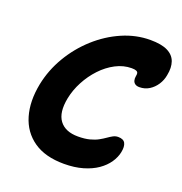

<svg xmlns="http://www.w3.org/2000/svg" viewBox="-130 -825 900 948"><g transform="rotate(20 320.5 -350.5)"><path d="M307.6 10Q208.8 10 147.7 -32.6Q86.6 -75.2 64.8 -149.5Q43 -223.8 61.6 -318.2Q77.6 -397.6 119.6 -468.6Q161.6 -539.6 222 -594.1Q282.4 -648.6 354.2 -679.8Q426 -711 501 -711Q558.8 -711 591.5 -694.9Q624.2 -678.8 635.1 -648.4Q646 -618 637.4 -575.8Q632.8 -548.6 617.6 -525.2Q602.4 -501.8 579.6 -487.5Q556.8 -473.2 528.2 -473.2Q514 -473.2 505.5 -479.3Q497 -485.4 494.4 -495.7Q491.8 -506 494 -518Q496.2 -528 495 -534.6Q493.8 -541.2 486 -544.8Q478.2 -548.4 461.6 -548.4Q418.6 -548.4 378 -527.2Q337.4 -506 303.9 -470.3Q270.4 -434.6 247.2 -390.6Q224 -346.6 214.8 -300.8Q199.2 -221.6 229.4 -181.1Q259.6 -140.6 326.6 -140.6Q362 -140.6 387.5 -147.3Q413 -154 430.8 -163.8Q448.6 -173.6 462.4 -183.4Q476.2 -193.2 488.6 -199.9Q501 -206.6 515 -206.6Q543 -206.6 552 -189.5Q561 -172.4 554.8 -141.6Q549.2 -113.2 530.6 -85.8Q512 -58.4 481 -36.9Q450 -15.4 406.3 -2.7Q362.6 10 307.6 10Z"/></g></svg>

Font: Shantell Sans Light
Style: Italic
Weight: 300
Italic angle: -11°
Designer: Stephen Nixon, Anya Danilova, Shantell Martin
Foundry: Arrow Type
Version: Version 1.008;[ac192a2d6]